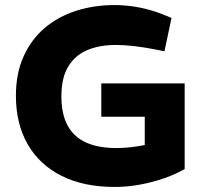

<svg xmlns="http://www.w3.org/2000/svg" viewBox="-20 -730 795 760"><path d="M434 10Q311 10 223.5 -34Q136 -78 89.5 -159Q43 -240 43 -351Q43 -439 73 -506Q103 -573 156 -618.5Q209 -664 280.5 -687Q352 -710 433 -710Q482 -710 531 -700.5Q580 -691 627 -672L659 -659L631 -527L591 -535Q549 -543 511 -547.5Q473 -552 439 -552Q373 -552 325 -531.5Q277 -511 250 -466.5Q223 -422 223 -349Q223 -278 248 -232.5Q273 -187 321.5 -165.5Q370 -144 440 -144Q467 -144 495.5 -147Q524 -150 553 -156V-268H381V-400H711V-61Q677 -41 631.5 -25Q586 -9 535.5 0.5Q485 10 434 10Z"/></svg>

Font: REM Medium
Style: Bold
Weight: 700
Version: Version 1.005;gftools[0.9.28]